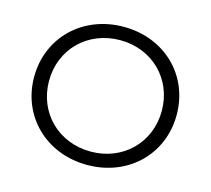

<svg xmlns="http://www.w3.org/2000/svg" viewBox="-102 -829 1055 959"><g transform="rotate(15 425.0 -350.0)"><path d="M425 7C636 7 793 -145 793 -350C793 -555 636 -707 425 -707C213 -707 56 -554 56 -350C56 -146 213 7 425 7ZM425 -62C258 -62 133 -185 133 -350C133 -515 258 -638 425 -638C591 -638 716 -515 716 -350C716 -185 591 -62 425 -62Z"/></g></svg>

Font: Montserrat-Alt1
Style: Regular
Weight: 400
Designer: Differentunic
Foundry: Differentunic
Version: Version 7.222